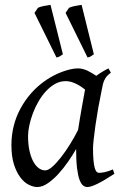

<svg xmlns="http://www.w3.org/2000/svg" viewBox="-20 -732 490 772"><path d="M293.9 -209.5Q297.4 -231.9 301.5 -256.6Q305.7 -281.2 309.6 -303.5Q313.5 -325.7 316.9 -343.8Q320.3 -361.8 321.8 -371.1V-372.1Q314.5 -377.9 305.7 -383.8Q296.9 -389.6 287.1 -394.5Q277.3 -399.4 266.6 -402.6Q255.9 -405.8 244.1 -405.8Q221.7 -405.8 201.9 -394.8Q182.1 -383.8 165.3 -365.7Q148.4 -347.7 135 -324.5Q121.6 -301.3 112.3 -276.6Q103 -252 97.9 -228Q92.8 -204.1 92.8 -185.1Q92.8 -153.3 98.1 -127.9Q103.5 -102.5 112.8 -84.5Q122.1 -66.4 134.8 -56.6Q147.5 -46.9 162.1 -46.9Q173.8 -46.9 190.4 -61.5Q207 -76.2 225.3 -99.6Q243.7 -123 261.7 -152.1Q279.8 -181.2 293.9 -209.5ZM400.9 -411.1Q399.9 -410.2 399.9 -410.2Q396.5 -403.3 394 -394Q391.6 -384.8 389.2 -371.1Q381.8 -335.9 375.2 -299.1Q368.7 -262.2 364 -229.5Q359.4 -196.8 356.7 -171.9Q354 -147 354 -136.2Q354 -108.4 355.7 -89.4Q357.4 -70.3 360.4 -58.8Q363.3 -47.4 367.7 -42.2Q372.1 -37.1 377.9 -37.1Q387.7 -37.1 401.1 -39.8Q414.6 -42.5 434.1 -50.8L439.9 -33.2Q397.5 -5.4 371.3 7.3Q345.2 20 331.1 20Q322.3 20 314.2 13.9Q306.2 7.8 299.8 -9Q293.5 -25.9 289.8 -55.7Q286.1 -85.4 286.1 -132.8Q273.4 -110.4 255.1 -83.7Q236.8 -57.1 215.8 -33.9Q194.8 -10.7 172.6 4.6Q150.4 20 129.9 20Q113.8 20 95.5 10.7Q77.1 1.5 61.8 -18.8Q46.4 -39.1 36.1 -71Q25.9 -103 25.9 -148.9Q25.9 -187.5 34.9 -224.4Q43.9 -261.2 62 -294.9Q80.1 -328.6 106.2 -358.2Q132.3 -387.7 167 -411.1Q180.2 -419.9 196 -428.2Q211.9 -436.5 228.8 -442.9Q245.6 -449.2 262.2 -453.1Q278.8 -457 293.9 -457Q304.2 -457 314 -454.3Q323.7 -451.7 332.8 -447.3Q341.8 -442.9 350.6 -437.5Q359.4 -432.1 367.2 -427.2Q378.4 -435.5 390.9 -443.1Q403.3 -450.7 416 -457L425.8 -439.9Q416 -432.1 410.2 -426Q404.3 -419.9 400.4 -411.1H400.9ZM118.7 -680.2 132.3 -700.2Q136.2 -702.6 142.8 -704.6Q149.4 -706.5 156.7 -708Q164.1 -709.5 171.1 -710.4Q178.2 -711.4 183.1 -712.4L232.9 -513.7Q224.6 -507.8 219.5 -504.9Q214.4 -502 207 -501ZM243.7 -680.2 257.3 -700.2Q261.2 -702.6 267.8 -704.6Q274.4 -706.5 281.7 -708Q289.1 -709.5 296.1 -710.4Q303.2 -711.4 308.1 -712.4L357.4 -513.7Q349.1 -507.8 344.2 -504.9Q339.4 -502 332 -501Z"/></svg>

Font: GentiumAlt
Style: Italic
Weight: 400
Italic angle: -7°
Designer: J. Victor Gaultney
Version: Version 1.02; 2005; OFL release